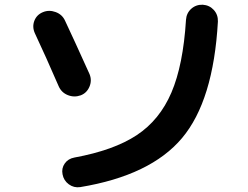

<svg xmlns="http://www.w3.org/2000/svg" viewBox="-20 -763 1040 805"><path d="M830.1 -743.2Q858.4 -741.2 876.5 -721.2Q894.5 -701.2 893.6 -672.9Q875 -340.8 743.2 -184.1Q611.3 -27.3 316.4 21.5Q290 25.4 268.6 9.8Q247.1 -5.9 242.2 -32.2Q237.3 -57.6 251.5 -77.6Q265.6 -97.7 292 -102.5Q457 -132.8 553.2 -196.3Q649.4 -259.8 698.7 -375Q748 -490.2 759.8 -679.7Q761.7 -708 781.7 -726.1Q801.8 -744.1 830.1 -743.2ZM225.6 -402.3Q171.9 -526.4 126 -624Q114.3 -650.4 124 -675.8Q133.8 -701.2 159.7 -711.9Q185.5 -722.7 213.4 -712.4Q241.2 -702.1 252.9 -675.8Q287.1 -603.5 355.5 -452.1Q366.2 -425.8 355 -399.4Q343.8 -373 318.4 -363.3Q291 -353.5 264.2 -364.3Q237.3 -375 225.6 -402.3Z"/></svg>

Font: Rounded-X Mgen+ 1m bold
Style: Bold
Weight: 700
Designer: [Source Han Sans]
Ryoko NISHIZUKA  (kana & ideographs); Paul D. Hunt (Latin, Greek & Cyrillic); Wenlong ZHANG  (bopomofo
Version: Version 1.059.20150602